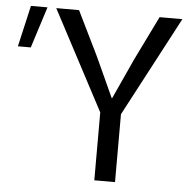

<svg xmlns="http://www.w3.org/2000/svg" viewBox="-52 -779 817 831"><g transform="rotate(5 356.5 -364.0)"><path d="M8 -549 49 -728H121L64 -549ZM388 -295 159 -728H258L352 -536L432 -361H434L514 -536L608 -728H707L478 -295V0H388Z"/></g></svg>

Font: Murecho
Style: Regular
Weight: 400
Designer: Neil Summerour
Foundry: Positype
Version: Version 1.010; ttfautohint (v1.8.3)